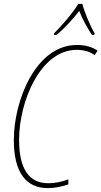

<svg xmlns="http://www.w3.org/2000/svg" viewBox="-20 -956 521 986"><path d="M258 -785 257 -777H271C315 -814 357 -861 387 -900C403 -857 430 -810 452 -777H464L466 -785C445 -819 413 -895 403 -936H382C353 -888 297 -824 258 -785ZM226 10C264 10 298 2 331 -9V-35C296 -22 263 -15 228 -15C130 -15 78 -87 78 -238C78 -434 187 -700 374 -700C410 -700 442 -691 466 -673L481 -696C454 -714 421 -725 375 -725C164 -725 51 -440 51 -237C51 -71 113 10 226 10Z"/></svg>

Font: Noto Sans Condensed Thin
Style: Italic
Weight: 100
Width: 3
Italic angle: -12°
Designer: Monotype Design Team
Foundry: Monotype Imaging Inc.
Version: Version 2.013